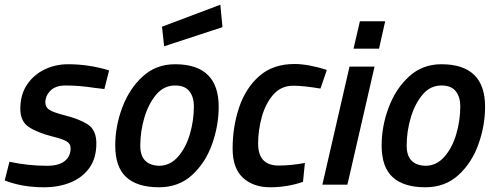

<svg xmlns="http://www.w3.org/2000/svg" viewBox="-24 -782 2098 813"><path d="M162 11Q69 11 -4 -18L16 -97Q95 -80 175 -80Q225 -80 250 -100Q275 -120 275 -154Q275 -174 257 -184Q239 -194 198 -204Q132 -221 97 -245Q62 -269 62 -321Q62 -381 90 -423Q118 -465 164 -487.5Q210 -510 265 -510Q352 -510 438 -484L418 -405L376 -410Q312 -420 254 -420Q211 -420 189.5 -398Q168 -376 168 -348Q168 -328 185 -317Q202 -306 249 -294Q313 -278 348.5 -254.5Q384 -231 384 -175Q384 -112 354.5 -71Q325 -30 275 -9.5Q225 11 162 11Z M649 11Q558 11 511 -31.5Q464 -74 464 -166Q464 -248 494 -327.5Q524 -407 580.5 -458.5Q637 -510 717 -510Q902 -510 902 -330Q902 -250 874 -171.5Q846 -93 789.5 -41Q733 11 649 11ZM649 -80Q696 -80 729.5 -118Q763 -156 780 -214Q797 -272 797 -332Q797 -371 778 -395.5Q759 -420 717 -420Q670 -420 637.5 -381.5Q605 -343 587.5 -284.5Q570 -226 570 -165Q570 -83 649 -80ZM671 -586 662 -669 909 -762 918 -667Z M1120 11Q1049 11 1005 -29Q961 -69 961 -153Q961 -245 988.5 -327Q1016 -409 1074 -460Q1132 -511 1223 -511Q1281 -511 1360 -486L1333 -407Q1261 -419 1218 -419Q1166 -419 1133 -381Q1100 -343 1084.5 -286.5Q1069 -230 1069 -174Q1069 -81 1156 -81Q1208 -81 1267 -92L1259 -12Q1192 11 1120 11Z M1447 0H1341L1456 -500H1562ZM1581 -576H1473L1500 -692H1607Z M1777 11Q1686 11 1639 -31.5Q1592 -74 1592 -166Q1592 -248 1622 -327.5Q1652 -407 1708.5 -458.5Q1765 -510 1845 -510Q2030 -510 2030 -330Q2030 -250 2002 -171.5Q1974 -93 1917.5 -41Q1861 11 1777 11ZM1777 -80Q1824 -80 1857.5 -118Q1891 -156 1908 -214Q1925 -272 1925 -332Q1925 -371 1906 -395.5Q1887 -420 1845 -420Q1798 -420 1765.5 -381.5Q1733 -343 1715.5 -284.5Q1698 -226 1698 -165Q1698 -83 1777 -80Z"/></svg>

Font: Storia Sans SemiBold
Style: Italic
Weight: 600
Italic angle: -13°
Designer: Campivisivi
Foundry: Accademia di Belle Arti di Urbino and students of MA course of Visual design
Version: Version 60.001;May 25, 2020;FontCreator 12.0.0.2522 64-bit